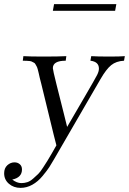

<svg xmlns="http://www.w3.org/2000/svg" viewBox="-22 -701 622 926"><path d="M-2 134.8Q-2 109.9 13.4 95.9Q28.8 82 47.9 82Q63 82 73.5 91.1Q84 100.1 84 116.2Q84 155.3 37.1 165Q59.1 182.1 81.1 182.1Q96.2 182.1 110.1 177.5Q124 172.9 138.4 159.9Q152.8 147 162.4 137.9Q171.9 128.9 186.5 106Q201.2 83 207 74Q212.9 64.9 229.5 35.9Q246.1 6.8 250 0Q246.1 -13.2 236.8 -51.8L176.8 -297.9Q173.8 -307.6 169.9 -324.7Q166 -341.8 164.6 -348.4Q163.1 -355 160.2 -366Q157.2 -377 155 -380.4Q152.8 -383.8 149.4 -390.4Q146 -397 142.1 -398.4Q138.2 -399.9 133.5 -402.8Q128.9 -405.8 122.1 -406.5Q115.2 -407.2 107.2 -407.7Q99.1 -408.2 87.9 -408.2L90.8 -430.2Q123 -428.2 187 -428.2Q261.2 -428.2 297.9 -430.2L294.9 -408.2Q232.9 -408.2 232.9 -372.1Q232.9 -364.3 250.5 -293.7Q268.1 -223.1 285.2 -155.8L301.8 -88.9Q337.9 -150.9 386.2 -233.9Q438 -322.8 446.5 -339.8Q455.1 -356.9 455.1 -370.1Q455.1 -403.3 414.1 -408.2L418 -430.2Q446.8 -428.2 505.9 -428.2Q555.7 -428.2 580.1 -430.2L576.2 -408.2Q538.1 -406.2 514.2 -386.7Q490.2 -367.2 462.9 -319.8L238.8 66.9Q225.6 89.8 215.8 105Q206.1 120.1 183.6 147.5Q161.1 174.8 134 189.9Q106.9 205.1 77.1 205.1Q43.9 205.1 21 185.3Q-2 165.5 -2 134.8ZM232.9 -648.9 238.8 -681.2H539.1L533.2 -648.9Z"/></svg>

Font: CMU Serif Extra
Style: RomanSlanted
Weight: 500
Italic angle: -9.46001°
Version: Version 0.7.0